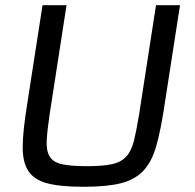

<svg xmlns="http://www.w3.org/2000/svg" viewBox="-20 -708 747 736"><path d="M578 -688H670L610 -301Q596 -208 579 -148Q562 -88 529.5 -53.5Q497 -19 443 -5.5Q389 8 300 8Q211 8 160.5 -5.5Q110 -19 88 -53.5Q66 -88 67 -148Q68 -208 83 -301L143 -688H235L170 -268Q161 -207 159 -168.5Q157 -130 170.5 -108Q184 -86 217.5 -78.5Q251 -71 312 -71Q373 -71 408.5 -78.5Q444 -86 464 -108Q484 -130 493.5 -168.5Q503 -207 513 -268Z"/></svg>

Font: Azeri Sans
Style: Italic
Weight: 400
Designer: Hector Gatti & Omnibus-Type (original fonts) / Cristiano Sobral (main changes and remastering)
Foundry: Omnibus-Type
Version: Version 0.07;August 21, 2020;FontCreator 13.0.0.2681 64-bit;